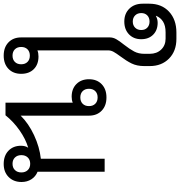

<svg xmlns="http://www.w3.org/2000/svg" viewBox="7 -1002 998 1065"><g transform="rotate(90 506.5 -469.0)"><path d="M383 -87Q383 -43 355.5 -16.5Q328 10 282 10Q236 10 208.5 -16.5Q181 -43 181 -87V-578Q181 -597 191 -614.5Q201 -632 221 -657Q246 -689 259 -713.5Q272 -738 272 -770V-800Q272 -839 248.5 -863.5Q225 -888 188 -888H153Q116 -888 93.5 -874Q71 -860 61 -835L62 -834Q79 -844 100 -844Q141 -844 166 -819Q191 -794 191 -753Q191 -711 164 -685Q137 -659 93 -659Q49 -659 21.5 -687Q-6 -715 -6 -761V-797Q-6 -866 38 -907Q82 -948 154 -948H189Q257 -948 298.5 -907Q340 -866 340 -800V-770Q340 -729 325.5 -699.5Q311 -670 286 -637Q269 -614 261 -599.5Q253 -585 253 -570V-177Q267 -183 287 -183Q331 -183 357 -157Q383 -131 383 -87ZM46 -753Q46 -732 59 -719Q72 -706 93 -706Q114 -706 127 -719Q140 -732 140 -753Q140 -774 127 -786.5Q114 -799 93 -799Q72 -799 59 -786.5Q46 -774 46 -753ZM330 -87Q330 -109 317 -122Q304 -135 282 -135Q260 -135 247 -122Q234 -109 234 -87Q234 -65 247 -52Q260 -39 282 -39Q304 -39 317 -52Q330 -65 330 -87Z M983 -89Q983 -45 955.5 -17.5Q928 10 883 10Q837 10 809.5 -16.5Q782 -43 782 -86Q782 -110 793 -126Q745 -112 696.5 -78Q648 -44 613 0H543V-373Q529 -367 510 -367Q466 -367 439.5 -393.5Q413 -420 413 -463Q413 -507 440.5 -533.5Q468 -560 514 -560Q560 -560 587.5 -533.5Q615 -507 615 -463V-84Q658 -128 723.5 -158.5Q789 -189 854 -196V-550H926V-178Q953 -167 968 -143.5Q983 -120 983 -89ZM562 -463Q562 -485 549 -498Q536 -511 514 -511Q492 -511 479 -498Q466 -485 466 -463Q466 -441 479 -428Q492 -415 514 -415Q536 -415 549 -428Q562 -441 562 -463ZM930 -88Q930 -110 917 -123.5Q904 -137 882 -137Q860 -137 847 -123.5Q834 -110 834 -88Q834 -66 847 -52.5Q860 -39 882 -39Q904 -39 917 -52.5Q930 -66 930 -88Z"/></g></svg>

Font: Bai Jamjuree
Style: Regular
Weight: 400
Designer: Katatrad Aksorn Co.,Ltd.
Foundry: Cadson Demak Co.,Ltd.
Version: Version 1.000; ttfautohint (v1.6)